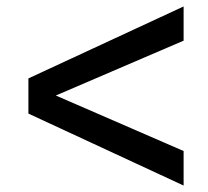

<svg xmlns="http://www.w3.org/2000/svg" viewBox="-20 -596 644 595"><path d="M549 -21 68 -244V-353L549 -576V-470L153 -300L549 -128Z"/></svg>

Font: Elaine Sans Medium
Style: Regular
Weight: 500
Designer: Wei Huang
Foundry: Wei Huang
Version: Version 2.001;PS 002.001;hotconv 1.0.88;makeotf.lib2.5.64775